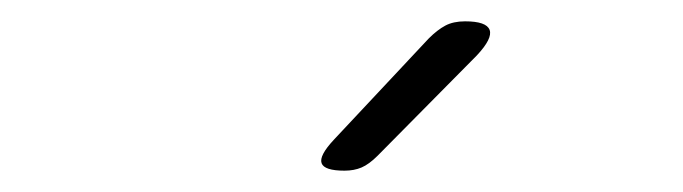

<svg xmlns="http://www.w3.org/2000/svg" viewBox="-20 -805 640 180"><path d="M334 -659Q326 -651 319 -648Q312 -645 303 -645Q284 -645 281.5 -652Q279 -659 293 -674L382 -769Q390 -777 397.5 -781Q405 -785 416 -785Q436 -785 439 -777Q442 -769 427 -753Z"/></svg>

Font: Maple Mono Thin
Style: Italic
Weight: 250
Italic angle: -10°
Monospace: yes
Designer: subframe7536
Version: Version 7.000